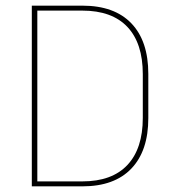

<svg xmlns="http://www.w3.org/2000/svg" viewBox="-20 -659 608 679"><path d="M271.5 0H102.5V-17.5H271Q376 -17.5 430.5 -75.5Q485 -133.5 485 -242V-397Q485 -506 430.5 -563.8Q376 -621.5 271 -621.5H101.5V-639H271.5Q384.5 -639 444.5 -576.5Q504.5 -514 504.5 -397.5V-241.5Q504.5 -125.5 444.5 -62.8Q384.5 0 271.5 0ZM112 0H92.5V-639H112Z"/></svg>

Font: Anek Kannada Medium Thin
Style: Regular
Weight: 250
Version: Version 1.003